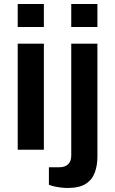

<svg xmlns="http://www.w3.org/2000/svg" viewBox="-20 -744 570 954"><path d="M68 -610V-724H198V-610ZM68 0V-527H198V0ZM334 -610V-724H464V-610ZM316 190Q301 190 284 188Q267 186 251 182.5Q235 179 223 174V87H275Q303 87 318.5 72Q334 57 334 29V-527H464V35Q464 78 451 113.5Q438 149 406 169.5Q374 190 316 190Z"/></svg>

Font: Archivo SemiExpanded SemiBold
Style: Regular
Weight: 600
Width: 6
Designer: Hector Gatti
Foundry: Omnibus-Type
Version: Version 2.001